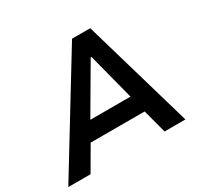

<svg xmlns="http://www.w3.org/2000/svg" viewBox="-175 -887 1106 1069"><g transform="rotate(-30 378.5 -352.5)"><path d="M-25 0 406 -705H523L728 0H594L542 -195L590 -152H170L231 -194L118 0ZM444 -563 252 -235 232 -263H564L534 -235L449 -563Z"/></g></svg>

Font: Nunito Sans 8pt
Style: Bold Italic
Weight: 700
Italic angle: -9°
Version: Version 3.101;gftools[0.9.27]